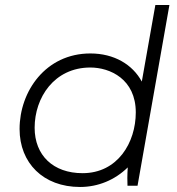

<svg xmlns="http://www.w3.org/2000/svg" viewBox="-20 -740 706 765"><path d="M488 0H528L655 -720H599L545 -415C508 -483 435 -527 340 -527C162 -527 58 -376 58 -226C58 -91 152 5 299 5C371 5 438 -23 489 -73C487 -44 487 -15 488 0ZM340 -471C418 -471 521 -425 521 -292C521 -172 449 -50 309 -50C192 -50 118 -121 118 -231C118 -351 196 -471 340 -471Z"/></svg>

Font: Fixel Display 20240404 Light
Style: Italic
Weight: 300
Italic angle: -10°
Designer: AlfaBravo + MacPaw
Foundry: Kyrylo Tkachov, Marchela Mozhyna, Serhii Makarenko, Maria Weinstein, Zakhar Kryvoshyya
Version: Version 1.211;Glyphs 3.2 (3225)